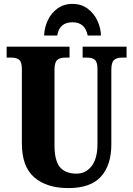

<svg xmlns="http://www.w3.org/2000/svg" viewBox="-20 -953 682 983"><path d="M92 -218V-599Q92 -635 78.5 -646.5Q65 -658 39 -658H14V-714H336V-658H312Q286 -658 272.5 -645.5Q259 -633 259 -595V-210Q259 -130 287 -97Q315 -64 372 -64Q419 -64 449 -102.5Q479 -141 479 -216V-599Q479 -635 466 -646.5Q453 -658 427 -658H403V-714H628V-658H603Q577 -658 563.5 -645.5Q550 -633 550 -595V-214Q550 -108 497 -49Q444 10 330 10Q219 10 155.5 -45Q92 -100 92 -218ZM351 -933Q396 -933 428.5 -909Q461 -885 478.5 -847.5Q496 -810 497 -771H429Q416 -839 351 -839Q284 -839 273 -771H206Q207 -810 224 -847.5Q241 -885 273.5 -909Q306 -933 351 -933Z"/></svg>

Font: Noto Serif CondBlack
Style: Regular
Weight: 900
Width: 3
Designer: Monotype Design Team
Foundry: Monotype Imaging Inc.
Version: Version 1.001